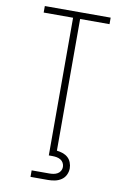

<svg xmlns="http://www.w3.org/2000/svg" viewBox="-102 -794 705 1074"><g transform="rotate(10 250.0 -257.5)"><path d="M230 0V-698H63V-735H437V-698H270V0ZM150 220V183H250Q262 183 274 181Q286 179 296.5 173Q307 167 313 156.5Q319 146 319 134Q319 122 313 111Q307 100 296.5 94Q286 88 274 86Q262 84 250 84H230V0H270V50Q287 52 303.5 57.5Q320 63 332.5 74Q345 85 351.5 101.5Q358 118 358 135Q358 154 349.5 172Q341 190 324.5 201Q308 212 288.5 216Q269 220 250 220Z"/></g></svg>

Font: Iosevka Extralight
Style: Regular
Weight: 200
Monospace: yes
Designer: Belleve Invis
Foundry: Belleve Invis
Version: Version 32.0.1; ttfautohint (v1.8.4)